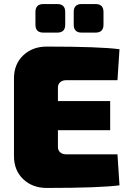

<svg xmlns="http://www.w3.org/2000/svg" viewBox="-20 -924 638 948"><path d="M263 -763H194Q155 -763 155 -802V-865Q155 -904 194 -904H263Q302 -904 302 -865V-802Q302 -763 263 -763ZM452 -763H383Q344 -763 344 -802V-865Q344 -904 383 -904H452Q491 -904 491 -865V-802Q491 -763 452 -763ZM560 -162 570 -9Q470 4 211 4Q140 4 94.5 -39.5Q49 -83 49 -153V-537Q49 -607 94.5 -650.5Q140 -694 211 -694Q470 -694 570 -681L560 -528H307Q288 -528 277 -518Q266 -508 266 -492V-425H524V-281H266V-198Q266 -182 277 -172Q288 -162 307 -162Z"/></svg>

Font: Exo 2.0 Black
Style: Regular
Weight: 900
Designer: Natanael Gama
Version: Version 1.001;PS 001.001;hotconv 1.0.70;makeotf.lib2.5.58329